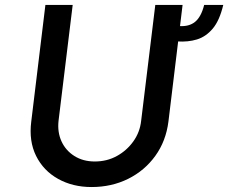

<svg xmlns="http://www.w3.org/2000/svg" viewBox="-20 -746 920 774"><path d="M216 -259Q211 -213 228 -176Q245 -139 280 -117Q315 -95 362 -95Q411 -95 451 -117Q491 -139 517.5 -176Q544 -213 549 -259L606 -726H716L659 -256Q649 -177 606 -117.5Q563 -58 496.5 -25Q430 8 349 8Q273 8 214 -25Q155 -58 125.5 -117.5Q96 -177 106 -256L163 -726H273ZM702 -641Q742 -638 766.5 -658Q791 -678 803 -726H880Q865 -663 837.5 -630.5Q810 -598 774 -587Q738 -576 694 -579Z"/></svg>

Font: Josefin Sans Medium
Style: Italic
Weight: 500
Italic angle: -7°
Designer: Santiago Orozco
Foundry: Typemade
Version: Version 2.000